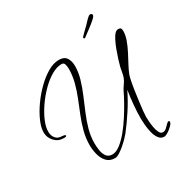

<svg xmlns="http://www.w3.org/2000/svg" viewBox="-221 -1041 1217 1273"><g transform="rotate(-30 387.0 -404.5)"><path d="M670 70Q645 70 629.5 49Q614 28 606.5 -2.5Q599 -33 596.5 -63Q594 -93 594 -110Q594 -163 599 -216.5Q604 -270 612 -322Q580 -257 540.5 -196Q501 -135 456 -77Q448 -67 430.5 -49Q413 -31 392 -13Q371 5 351 17.5Q331 30 317 30Q276 30 253 4.5Q230 -21 221 -57.5Q212 -94 212 -127Q212 -181 225.5 -232.5Q239 -284 259 -333.5Q279 -383 299 -433Q319 -483 332.5 -534Q346 -585 346 -639Q346 -652 341.5 -670Q337 -688 319 -688Q282 -688 241 -664Q200 -640 160.5 -600.5Q121 -561 89 -514.5Q57 -468 38 -423.5Q19 -379 19 -344Q19 -313 35.5 -292.5Q52 -272 86 -272Q91 -272 99.5 -270Q108 -268 109 -261Q106 -255 98 -255Q90 -255 85 -255Q45 -255 17.5 -285Q-10 -315 -10 -354Q-10 -391 11 -439Q32 -487 67 -536.5Q102 -586 145 -628Q188 -670 232.5 -695.5Q277 -721 317 -721Q358 -721 374.5 -695.5Q391 -670 391 -633Q391 -585 376.5 -535.5Q362 -486 340.5 -435Q319 -384 297 -332Q275 -280 260.5 -228Q246 -176 246 -123Q246 -100 250 -71Q254 -42 268.5 -21Q283 0 313 0Q342 0 374.5 -25Q407 -50 439 -89Q471 -128 499.5 -172.5Q528 -217 550 -256.5Q572 -296 583 -320Q593 -342 608 -362Q623 -382 631 -403Q637 -419 640 -439Q643 -459 647 -476Q652 -496 661.5 -526.5Q671 -557 683 -589.5Q695 -622 709 -650Q723 -678 737 -691Q747 -701 761 -701Q775 -701 779.5 -694.5Q784 -688 784 -674Q784 -641 771 -605.5Q758 -570 739.5 -534Q721 -498 702.5 -464Q684 -430 673 -400Q669 -388 663 -359Q657 -330 651.5 -292Q646 -254 641 -216Q636 -178 633 -148Q630 -118 630 -104Q630 -94 631.5 -70.5Q633 -47 637.5 -21.5Q642 4 651.5 22Q661 40 676 40Q691 40 704 28.5Q717 17 727 6Q737 -5 744 -5Q751 -5 751 3Q751 14 735 30Q719 46 700 58Q681 70 670 70ZM538 -759Q537 -759 534 -761Q531 -763 531 -764Q531 -769 534 -773Q538 -778 554 -793.5Q570 -809 589 -827.5Q608 -846 620 -860Q627 -867 634.5 -873Q642 -879 649 -879Q653 -879 657 -876Q663 -872 663 -866Q663 -857 644.5 -840Q626 -823 598.5 -802.5Q571 -782 543 -761Q539 -759 538 -759Z"/></g></svg>

Font: Licorice
Style: Regular
Weight: 400
Designer: Robert E. Leuschke
Foundry: Robert E. Leuschke
Version: Version 1.010; ttfautohint (v1.8.3)